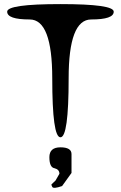

<svg xmlns="http://www.w3.org/2000/svg" viewBox="-20 -670 590 937"><path d="M535 -613Q535 -575 425 -575Q315 -575 315 -288Q315 0 275 0Q235 0 235 -288Q235 -575 125 -575Q15 -575 15 -613Q15 -650 275 -650Q535 -650 535 -613ZM235 242Q229 231 232 229L251 211L270 178Q270 157 246 151Q221 147 221 97Q221 49 275 49Q329 49 329 82V174L283 238Q240 253 235 242Z"/></svg>

Font: Syne Mono
Style: Regular
Weight: 400
Monospace: yes
Designer: Lucas Descroix
Foundry: Bonjour Monde
Version: Version 2.000; ttfautohint (v1.8.3)